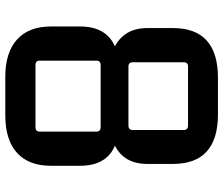

<svg xmlns="http://www.w3.org/2000/svg" viewBox="-79 -759 843 725"><g transform="rotate(90 342.5 -396.5)"><path d="M270 5Q178 5 129 -39.5Q80 -84 80 -167V-277Q80 -376 155 -409Q122 -426 104 -456.5Q86 -487 86 -532V-628Q86 -798 274 -798H412Q599 -798 599 -628V-532Q599 -487 581.5 -456.5Q564 -426 530 -409Q606 -377 606 -277V-167Q606 -84 557.5 -39.5Q509 5 415 5ZM231 -460H454Q471 -460 471 -477V-668Q471 -685 454 -685H231Q215 -685 215 -668V-477Q215 -460 231 -460ZM225 -109H460Q477 -109 477 -125V-339Q477 -355 460 -355H225Q209 -355 209 -339V-125Q209 -109 225 -109Z"/></g></svg>

Font: Kdam Thmor Pro
Style: Regular
Weight: 400
Designer: Sovichet Tep, Longdey Hak
Foundry: Anagata Design
Version: Version 1.003; ttfautohint (v1.8.4.7-5d5b)